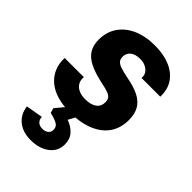

<svg xmlns="http://www.w3.org/2000/svg" viewBox="-235 -642 993 993"><g transform="rotate(45 261.5 -145.5)"><path d="M226 10Q172 10 131 -2.5Q90 -15 62 -39Q34 -63 20 -96.5Q6 -130 8 -170H148Q146 -146 156 -129Q166 -112 186 -103Q206 -94 233 -94Q275 -94 297 -110.5Q319 -127 319 -157Q319 -175 311 -185Q303 -195 284.5 -201.5Q266 -208 236 -214Q174 -227 136.5 -246Q99 -265 82 -293Q65 -321 65 -361Q65 -418 93.5 -459.5Q122 -501 173 -523.5Q224 -546 293 -546Q357 -546 404 -526Q451 -506 476 -468.5Q501 -431 499 -378H362Q364 -398 354.5 -412Q345 -426 328 -434.5Q311 -443 288 -443Q254 -443 234.5 -428Q215 -413 215 -386Q215 -369 224 -358.5Q233 -348 254 -341Q275 -334 310 -327Q365 -317 400.5 -299Q436 -281 453 -251.5Q470 -222 470 -178Q470 -119 441 -77Q412 -35 357 -12.5Q302 10 226 10ZM183 255Q126 255 89.5 225.5Q53 196 47 145L140 129Q140 147 151.5 159Q163 171 186 171Q205 171 217.5 161Q230 151 230 133Q230 111 211.5 100.5Q193 90 158 82L150 55L213 -20L277 -14L245 45Q281 58 303 82.5Q325 107 325 146Q325 195 285.5 225Q246 255 183 255Z"/></g></svg>

Font: Mona Sans ExtraLight
Style: Bold Italic
Weight: 700
Italic angle: -11.6951°
Version: Version 2.000